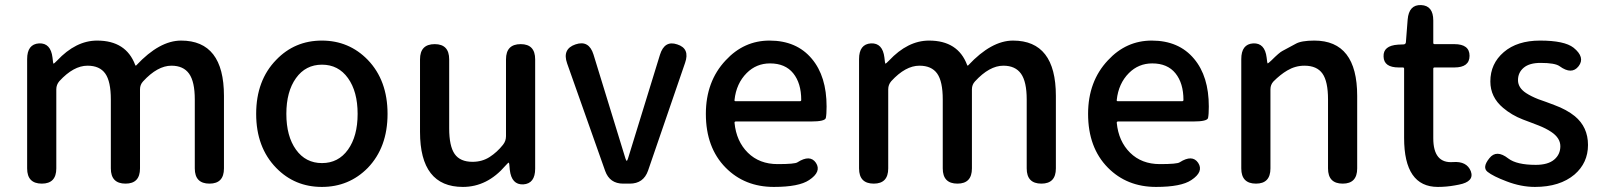

<svg xmlns="http://www.w3.org/2000/svg" viewBox="-20 -724 6316 757"><path d="M145 0Q87 0 87 -60V-491Q87 -550 134 -553Q180 -555 187 -497L189 -480Q190 -473 191.5 -473Q193 -473 205 -485Q279 -564 363 -564Q477 -564 513 -468Q515 -463 518 -467Q609 -564 694 -564Q863 -564 863 -346V-60Q863 0 806 0Q748 0 748 -60V-332Q748 -402 725.5 -433.5Q703 -465 656 -465Q601 -465 544 -403Q532 -390 532 -372V-60Q532 0 475 0Q417 0 417 -60V-332Q417 -403 395 -434Q373 -465 325 -465Q270 -465 214 -404Q202 -390 202 -372V-60Q202 0 145 0Z M1069 -62Q990 -143 990 -275Q990 -407 1069 -488Q1142 -564 1249 -564Q1356 -564 1430 -488Q1508 -407 1508 -275Q1508 -143 1430 -62Q1356 13 1249 13Q1142 13 1069 -62ZM1147 -134Q1185 -81 1249.5 -81Q1314 -81 1352 -134Q1390 -187 1390 -275Q1390 -363 1352 -416Q1314 -469 1249.5 -469Q1185 -469 1147 -416Q1109 -363 1109 -275Q1109 -187 1147 -134Z M1805 13Q1636 13 1636 -204V-490Q1636 -550 1694 -550Q1751 -550 1751 -490V-218Q1751 -148 1772.5 -117Q1794 -86 1843 -86Q1881 -86 1910.5 -105Q1940 -124 1963 -153Q1975 -168 1975 -187V-490Q1975 -550 2033 -550Q2090 -550 2090 -490V-59Q2090 0 2043 3Q1997 5 1990 -54L1988 -76Q1987 -83 1985.5 -83Q1984 -83 1973 -71Q1901 13 1805 13Z M2437 0Q2384 0 2366 -50L2216 -474Q2196 -531 2249 -549Q2302 -567 2320 -509L2446 -99Q2449 -90 2451 -90Q2453 -90 2456 -99L2582 -508Q2600 -566 2650 -549Q2701 -533 2681 -476L2535 -51Q2517 0 2463 0Z M3031 13Q2916 13 2841 -63Q2763 -142 2763 -275Q2763 -403 2841 -486Q2913 -564 3014 -564Q3121 -564 3181 -492Q3239 -423 3239 -304Q3239 -273 3236 -259Q3233 -245 3177 -245H2881Q2876 -245 2876 -240Q2883 -167 2928.5 -122Q2974 -77 3046 -77Q3114 -77 3124 -84Q3174 -116 3197 -82Q3220 -47 3170 -14Q3130 13 3031 13ZM2876 -330Q2875 -325 2880 -325H3134Q3139 -325 3139 -330Q3139 -396 3107.5 -435Q3076 -474 3016 -474Q2962 -474 2924 -436Q2883 -395 2876 -330Z M3425 0Q3367 0 3367 -60V-491Q3367 -550 3414 -553Q3460 -555 3467 -497L3469 -480Q3470 -473 3471.5 -473Q3473 -473 3485 -485Q3559 -564 3643 -564Q3757 -564 3793 -468Q3795 -463 3798 -467Q3889 -564 3974 -564Q4143 -564 4143 -346V-60Q4143 0 4086 0Q4028 0 4028 -60V-332Q4028 -402 4005.5 -433.5Q3983 -465 3936 -465Q3881 -465 3824 -403Q3812 -390 3812 -372V-60Q3812 0 3755 0Q3697 0 3697 -60V-332Q3697 -403 3675 -434Q3653 -465 3605 -465Q3550 -465 3494 -404Q3482 -390 3482 -372V-60Q3482 0 3425 0Z M4538 13Q4423 13 4348 -63Q4270 -142 4270 -275Q4270 -403 4348 -486Q4420 -564 4521 -564Q4628 -564 4688 -492Q4746 -423 4746 -304Q4746 -273 4743 -259Q4740 -245 4684 -245H4388Q4383 -245 4383 -240Q4390 -167 4435.5 -122Q4481 -77 4553 -77Q4621 -77 4631 -84Q4681 -116 4704 -82Q4727 -47 4677 -14Q4637 13 4538 13ZM4383 -330Q4382 -325 4387 -325H4641Q4646 -325 4646 -330Q4646 -396 4614.5 -435Q4583 -474 4523 -474Q4469 -474 4431 -436Q4390 -395 4383 -330Z M4932 0Q4874 0 4874 -60V-491Q4874 -550 4921 -553Q4967 -555 4974 -497L4976 -481Q4977 -474 4978.5 -474Q4980 -474 4993 -486Q5024 -517 5036 -523Q5062 -537 5088 -551Q5110 -564 5162 -564Q5331 -564 5331 -346V-60Q5331 0 5274 0Q5216 0 5216 -60V-332Q5216 -403 5194 -434Q5172 -465 5123 -465Q5087 -465 5055 -446Q5028 -430 5001 -403Q4989 -390 4989 -372V-60Q4989 0 4932 0Z M5716 7Q5683 13 5649 13Q5516 13 5516 -180V-453Q5516 -458 5511 -458H5495Q5436 -458 5435 -501Q5433 -544 5492 -548L5515 -549Q5522 -550 5523 -557L5530 -647Q5535 -706 5583 -704Q5631 -702 5631 -643V-555Q5631 -550 5636 -550H5714Q5774 -550 5774 -504Q5774 -458 5714 -458H5636Q5631 -458 5631 -453V-179Q5631 -79 5709 -85Q5763 -89 5779 -49Q5794 -8 5732 4Z M6032 13Q5977 13 5920 -9Q5867 -29 5845 -46.5Q5823 -64 5852 -100Q5880 -136 5927 -99Q5960 -74 6035 -74Q6083 -74 6107.5 -94.5Q6132 -115 6132 -147.5Q6132 -180 6096 -204Q6075 -218 6047 -229Q6018 -240 6014.5 -241.5Q6011 -243 5984 -253Q5940 -270 5906 -299Q5856 -341 5856 -403Q5856 -473 5909 -518.5Q5962 -564 6052 -564Q6148 -564 6184 -536Q6231 -498 6204 -463Q6177 -428 6129 -463Q6111 -476 6054 -476Q6010 -476 5987.5 -457Q5965 -438 5965 -408Q5965 -378 5997 -357Q6017 -344 6045 -333Q6073 -323 6076 -322Q6079 -321 6108 -310Q6157 -292 6189 -266Q6241 -223 6241 -152.5Q6241 -82 6188 -36Q6130 13 6032 13Z"/></svg>

Font: Resource Han Rounded CN Medium
Style: Regular
Weight: 500
Designer: Cyano Hao (round all glyphs); Ryoko NISHIZUKA 西塚涼子 (kana, bopomofo & ideographs); Paul D. Hunt (Latin, Greek & Cyrillic)
Foundry: Cyano Hao
Version: 0.990